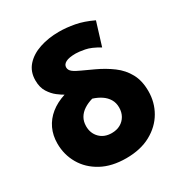

<svg xmlns="http://www.w3.org/2000/svg" viewBox="-174 -863 951 1005"><g transform="rotate(-30 301.0 -360.0)"><path d="M300.5 15Q213.5 15 152 -18.5Q90.5 -52 58 -108.2Q25.5 -164.5 25.5 -231.5Q25.5 -280.5 44.2 -320.5Q63 -360.5 98.8 -389.5Q134.5 -418.5 186 -435Q172 -442.5 149.5 -459.5Q127 -476.5 109 -504.8Q91 -533 91 -575.5Q91 -628.5 122.8 -664Q154.5 -699.5 207.5 -717.2Q260.5 -735 325 -735Q369.5 -735 418.5 -725.8Q467.5 -716.5 523 -690L480 -550.5Q432.5 -579.5 397.5 -586Q362.5 -592.5 344 -592.5Q303 -592.5 283.8 -582.2Q264.5 -572 264.5 -554Q264.5 -537.5 279.8 -525.5Q295 -513.5 323.8 -501Q352.5 -488.5 392 -469.5Q443.5 -445.5 485.2 -414.5Q527 -383.5 551.2 -339.2Q575.5 -295 575.5 -232Q575.5 -164.5 543 -108.5Q510.5 -52.5 449 -18.8Q387.5 15 300.5 15ZM300.5 -137Q330.5 -137 352.8 -149.5Q375 -162 387.5 -184Q400 -206 400 -234.5Q400 -263 387.2 -284.2Q374.5 -305.5 352.2 -320.5Q330 -335.5 301 -344.5Q271 -336 248.5 -321.2Q226 -306.5 213.5 -285Q201 -263.5 201 -235Q201 -192.5 228.2 -164.8Q255.5 -137 300.5 -137Z"/></g></svg>

Font: Geologica Cursive ExtraBold
Style: Regular
Weight: 800
Designer: Sindre Bremnes, Frode Helland
Foundry: Monokrom Skriftforlag AS
Version: Version 1.010;gftools[0.9.28]